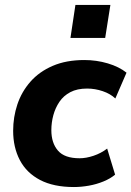

<svg xmlns="http://www.w3.org/2000/svg" viewBox="-20 -743 530 774"><path d="M278 11Q196 11 141.5 -17.5Q87 -46 60 -97.5Q33 -149 33 -216Q33 -271 50 -322Q67 -373 102.5 -413.5Q138 -454 192.5 -477.5Q247 -501 320 -501Q369 -501 414.5 -487.5Q460 -474 490 -450L445 -346Q425 -365 394 -375.5Q363 -386 331 -386Q291 -386 263.5 -371.5Q236 -357 219.5 -332.5Q203 -308 195 -278.5Q187 -249 187 -218Q187 -167 213.5 -136Q240 -105 301 -105Q327 -105 357 -115Q387 -125 412 -144L444 -39Q425 -23 397 -11.5Q369 0 338 5.5Q307 11 278 11ZM264 -590 284 -723H425L404 -590Z"/></svg>

Font: Nunito Sans 12pt ExtraLight 12pt ExtraBold
Style: Italic
Weight: 800
Italic angle: -9°
Version: Version 3.101;gftools[0.9.27]